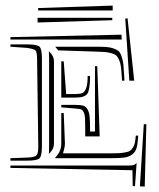

<svg xmlns="http://www.w3.org/2000/svg" viewBox="-20 -654 573 693"><path d="M210 -432.6 218.8 -314.5H252.4Q270 -314.9 277.8 -318.4Q285.6 -321.8 291 -335.9Q296.4 -350.1 296.4 -379.9L305.2 -379.4Q304.7 -328.6 294.9 -315.2Q285.2 -301.8 252.4 -301.8H201.2V-432.6ZM446.8 -362.8 432.1 -586.9 440.4 -587.9 464.4 -362.8ZM429.2 -362.8H420.4L419.4 -379.4Q418 -401.4 416.3 -414.3Q414.6 -427.2 409.7 -438Q404.8 -448.7 399.9 -453.4Q395 -458 382.8 -461.7Q370.6 -465.3 358.4 -466.3Q346.2 -467.3 323.2 -467.8L189.9 -472.2L179.2 -485.4H323.2Q348.6 -485.4 363.5 -484.4Q378.4 -483.4 390.9 -478.8Q403.3 -474.1 408.9 -468.8Q414.6 -463.4 419.2 -449.2Q423.8 -435.1 425.3 -421.1Q426.8 -407.2 428.2 -380.4ZM418.5 -528.8 419.4 -511.2H17.6V-520ZM201.2 -246.1H210L214.4 -135.3Q214.8 -127.9 210.4 -111.8L207.5 -100.6H376Q397.5 -100.6 408.2 -101.1Q418.9 -101.6 431.4 -103.8Q443.8 -106 449 -109.6Q454.1 -113.3 459.5 -120.8Q464.8 -128.4 466.8 -138.7Q468.8 -148.9 470.2 -164.6H479Q477.1 -135.3 473.1 -120.6Q469.2 -106 457.3 -96.7Q445.3 -87.4 428 -85.2Q410.6 -83 376 -83H179.2V-85Q201.2 -106.9 201.2 -135.3ZM252.4 -262.2 201.2 -266.6V-275.4H252.4Q271 -275.4 280.5 -272.7Q290 -270 296.1 -259Q302.2 -248 303.7 -230.7Q305.2 -213.4 305.2 -179.2H322.8V-415H331.1L339.8 -161.6H287.6V-179.2V-187Q287.6 -214.8 286.9 -227.8Q286.1 -240.7 282 -249.3Q277.8 -257.8 272 -259.5Q266.1 -261.2 252.4 -262.2ZM467.3 18.1 459 17.1 458 -39.6 17.6 -47.9V-56.6H446.3Q457.5 -56.6 462.6 -58.3Q467.8 -60.1 472.7 -65.4H473.1ZM484.9 18.6 499 -205.6H508.3L502.4 19.5ZM17.6 -485.4V-493.7H78.6Q114.3 -493.7 122.8 -485.4Q131.3 -477.1 131.3 -441.4V-127Q131.3 -91.3 122.8 -82.8Q114.3 -74.2 78.6 -74.2H17.6V-83L80.6 -85.4Q105.5 -86.4 111.8 -93.5Q118.2 -100.6 118.2 -126L113.8 -441.4Q113.3 -466.3 108.4 -471.7Q103.5 -477.1 78.6 -481ZM174.8 -135.3Q174.8 -117.2 160.6 -103L156.2 -98.6Q157.2 -105 157.2 -127V-441.4Q157.2 -461.9 156.2 -469.2L160.6 -464.8Q174.8 -450.7 174.8 -432.6ZM115.7 -572.8V-589.8H385.3V-581.1ZM386.7 -633.8V-616.2H117.7V-625Z"/></svg>

Font: FoglihtenNo03
Style: Regular
Weight: 500
Version: Version 0.59